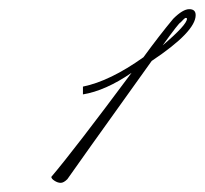

<svg xmlns="http://www.w3.org/2000/svg" viewBox="-20 -582 447 419"><path d="M388 -541Q388 -543 385.5 -543Q383 -543 374 -533Q371 -533 335 -483Q388 -528 388 -541ZM358 -541Q379 -562 393 -562Q407 -562 407 -549Q407 -513 311 -449Q137 -206 127 -191Q119 -183 112.5 -183Q106 -183 99 -187.5Q92 -192 92 -196Q142 -255 267 -423Q210 -384 161 -376V-393Q220 -405 293 -457Q328 -505 358 -541Z"/></svg>

Font: Monsieur La Doulaise
Style: Regular
Weight: 400
Designer: Alejandro Paul
Foundry: Alejandro Paul
Version: Version 1.000